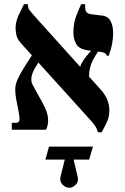

<svg xmlns="http://www.w3.org/2000/svg" viewBox="-20 -617 594 913"><path d="M445 12Q444 3 438.5 -8Q433 -19 418 -37L80 -411Q62 -431 58 -450.5Q54 -470 54 -484Q55 -516 68.5 -544.5Q82 -573 94 -597H113V-590Q113 -578 121 -568Q129 -558 141 -544L458 -192Q477 -172 488.5 -146.5Q500 -121 500 -91Q500 -62 488.5 -37Q477 -12 463 12ZM36 0V-33H55Q71 -33 72.5 -46.5Q74 -60 67 -95L57 -145Q52 -173 52.5 -194.5Q53 -216 64 -240.5Q75 -265 99 -303L142 -370L171 -334L145 -291Q132 -268 129.5 -248.5Q127 -229 135 -214L185 -123Q206 -84 208.5 -54.5Q211 -25 199 0ZM403 -239 360 -286Q360 -302 369.5 -318.5Q379 -335 390 -349L415 -378L447 -373L435 -354Q420 -330 413 -310.5Q406 -291 404.5 -274Q403 -257 403 -239ZM488 -352Q485 -360 480.5 -363.5Q476 -367 459 -370L395 -378Q356 -384 342.5 -407.5Q329 -431 329 -462Q329 -508 343.5 -544Q358 -580 366 -597H385V-583Q385 -570 390 -561Q395 -552 415 -549L466 -543Q495 -539 506.5 -516Q518 -493 518 -458Q518 -435 513 -408Q508 -381 497 -352ZM309 276Q292 276 277 260.5Q262 245 268 222L288 142H196L213 80H422L404 142H330L349 222Q355 247 340 261.5Q325 276 309 276Z"/></svg>

Font: Frank Ruhl Libre ExtraBold
Style: Regular
Weight: 800
Designer: Yanek Iontef
Foundry: Fontef
Version: Version 6.003;gftools[0.9.30]